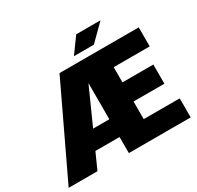

<svg xmlns="http://www.w3.org/2000/svg" viewBox="-180 -1081 1329 1293"><g transform="rotate(-30 484.5 -435.0)"><path d="M949 -552H669V-434H909V-285H669V-148H949V0H468V-125H280L224 0H0L333 -700H949ZM468 -544 342 -263H468ZM474 -750 561 -870H750L629 -750Z"/></g></svg>

Font: Fivo Sans Black
Style: Regular
Weight: 900
Designer: Alexander Slobzheninov
Foundry: Alexander Slobzheninov
Version: 1.0